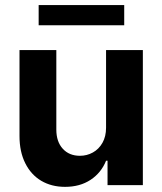

<svg xmlns="http://www.w3.org/2000/svg" viewBox="-20 -727 637 754"><path d="M396.5 -530.3H541V0H402.3V-95.7H396.5Q377.4 -48.3 335.7 -20.8Q293.9 6.8 235.4 6.8Q182.1 6.8 141.8 -17.1Q101.6 -41 79.1 -86.2Q56.6 -131.3 56.6 -192.4V-530.3H201.2V-217.8Q201.2 -170.9 226.3 -143.1Q251.5 -115.2 293.9 -115.2Q321.3 -115.2 344.7 -128.2Q368.2 -141.1 382.3 -166Q396.5 -190.9 396.5 -225.6ZM467.8 -627.9H131.8V-707H467.8Z"/></svg>

Font: Pretendard Std
Style: Bold
Weight: 700
Designer: Base glyphs from Inter by Rasmus Andersson; Hangeul glyphs from Noto Sans CJK(Source Han Sans) by Jang Soo-young and Kan
Foundry: Kil Hyung-jin
Version: Version 1.309